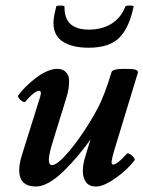

<svg xmlns="http://www.w3.org/2000/svg" viewBox="-20 -667 523 700"><path d="M111 13Q50 13 50 -47Q50 -59 52.5 -72.5Q55 -86 60 -102L127 -316Q130 -327 128.5 -331.5Q127 -336 122 -336Q115 -336 103 -327Q91 -318 72 -296Q69 -293 61.5 -297.5Q54 -302 49 -309Q44 -316 47 -320Q58 -335 74.5 -351.5Q91 -368 111 -383Q131 -398 151 -407Q171 -416 189 -416Q208 -416 220 -404.5Q232 -393 232 -371Q232 -360 230 -344.5Q228 -329 220 -304L176 -162Q167 -134 162.5 -114.5Q158 -95 158 -85Q158 -65 169 -65Q180 -65 196.5 -79Q213 -93 232 -115.5Q251 -138 270 -165Q289 -192 306 -219.5Q323 -247 335 -270Q348 -294 361 -328Q374 -362 387 -405Q389 -410 400 -413Q411 -416 433 -416Q461 -416 472 -413.5Q483 -411 483 -403L396 -117Q388 -90 387 -78.5Q386 -67 392 -67Q399 -67 411 -76Q423 -85 443 -107Q446 -110 454 -105Q462 -100 467.5 -93Q473 -86 470 -82Q458 -66 440.5 -49.5Q423 -33 403.5 -19Q384 -5 365 4Q346 13 330 13Q305 13 293.5 -3Q282 -19 282 -43Q282 -55 284 -68Q286 -81 295 -110L316 -178V-167Q291 -131 264 -99Q237 -67 210.5 -41.5Q184 -16 158.5 -1.5Q133 13 111 13ZM303 -493Q244 -493 209.5 -515Q175 -537 175 -583Q175 -598 178 -612.5Q181 -627 185 -643Q186 -646 193 -646.5Q200 -647 207.5 -646.5Q215 -646 215 -643Q215 -598 238 -578.5Q261 -559 304 -559Q352 -559 386.5 -580.5Q421 -602 437 -643Q438 -646 445.5 -646.5Q453 -647 460.5 -646.5Q468 -646 467 -643Q452 -568 416 -530.5Q380 -493 303 -493Z"/></svg>

Font: Junicode VF
Style: Italic
Weight: 400
Italic angle: -11°
Designer: Peter S. Baker
Version: Version 2.209